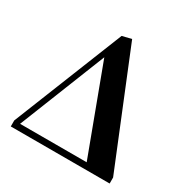

<svg xmlns="http://www.w3.org/2000/svg" viewBox="-164 -877 1008 1026"><g transform="rotate(30 340.0 -364.5)"><path d="M645 0H35V-37L306 -715L363 -729L645 -37ZM482 -37 283 -570 71 -37Z"/></g></svg>

Font: Libre Bodoni
Style: Regular
Weight: 400
Designer: Pablo Impallari, Rodrigo Fuenzalida
Foundry: Pablo Impallari, Rodrigo Fuenzalida
Version: Version 1.001